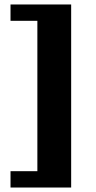

<svg xmlns="http://www.w3.org/2000/svg" viewBox="-20 -706 428 858"><path d="M298 132H147V-686H298ZM298 132H27V59H298ZM298 -613H27V-686H298Z"/></svg>

Font: Montagu Slab 144pt SemiBold
Style: Regular
Weight: 600
Version: Version 1.000